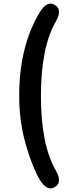

<svg xmlns="http://www.w3.org/2000/svg" viewBox="-20 -841 418 1051"><path d="M280 183Q238 208 199 145Q160 81 124 -40Q85 -171 85 -316Q85 -589 199 -776Q238 -839 280 -814Q323 -789 286 -724Q204 -582 204 -315.5Q204 -49 286 93Q323 158 280 183Z"/></svg>

Font: Resource Han Rounded JP
Style: Bold
Weight: 700
Designer: Cyano Hao (round all glyphs); Ryoko NISHIZUKA 西塚涼子 (kana, bopomofo & ideographs); Paul D. Hunt (Latin, Greek & Cyrillic)
Foundry: Cyano Hao
Version: 0.990